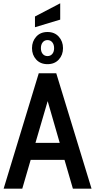

<svg xmlns="http://www.w3.org/2000/svg" viewBox="-20 -1144 577 1164"><path d="M371 -175H166L115 0H2L215 -700H321L535 0H422ZM342 -278 269 -531 195 -278ZM174 -852Q174 -893 199.5 -921.5Q225 -950 268 -950Q311 -950 336.5 -921.5Q362 -893 362 -852Q362 -811 336.5 -783Q311 -755 268 -755Q225 -755 199.5 -783Q174 -811 174 -852ZM308 -852Q308 -874 297 -887.5Q286 -901 268 -901Q250 -901 239 -887.5Q228 -874 228 -852Q228 -830 239 -817Q250 -804 268 -804Q286 -804 297 -817Q308 -830 308 -852ZM192 -1044 345 -1124V-1025L192 -979Z"/></svg>

Font: Cabin Condensed SemiBold
Style: Regular
Weight: 600
Width: 3
Designer: Pablo Impallari
Foundry: Pablo Impallari. http://www.impallari.com Igino Marini. http://www.ikern.com
Version: Version 2.001